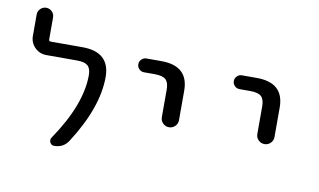

<svg xmlns="http://www.w3.org/2000/svg" viewBox="-72 -863 1644 990"><g transform="rotate(10 750.0 -368.0)"><path d="M315.4 -546.9Q459 -546.9 460 -417Q460 -255.9 334 -60.5Q308.6 -20.5 259.8 -20.5Q245.1 -20.5 238.3 -33.7Q231.4 -46.9 239.3 -59.6Q373 -255.9 373 -410.2Q373 -445.3 356.4 -460Q339.8 -474.6 299.8 -474.6H138.7Q103.5 -474.6 78.6 -499.5Q53.7 -524.4 53.7 -559.6V-671.9Q53.7 -689.5 66.4 -702.1Q79.1 -714.8 96.7 -714.8Q114.3 -714.8 127 -702.1Q139.6 -689.5 139.6 -671.9V-556.6Q139.6 -546.9 149.4 -546.9Z M650.4 -474.6Q635.7 -474.6 625 -485.4Q614.3 -496.1 614.3 -510.7Q614.3 -525.4 625 -536.1Q635.7 -546.9 650.4 -546.9H728.5Q871.1 -546.9 871.1 -417V-262.7Q871.1 -244.1 857.9 -231Q844.7 -217.8 826.2 -217.8Q807.6 -217.8 794.4 -231Q781.2 -244.1 781.2 -262.7V-407.2Q781.2 -444.3 764.6 -459.5Q748 -474.6 707 -474.6Z M1150.4 -474.6Q1135.7 -474.6 1125 -485.4Q1114.3 -496.1 1114.3 -510.7Q1114.3 -525.4 1125 -536.1Q1135.7 -546.9 1150.4 -546.9H1228.5Q1371.1 -546.9 1371.1 -417V-262.7Q1371.1 -244.1 1357.9 -231Q1344.7 -217.8 1326.2 -217.8Q1307.6 -217.8 1294.4 -231Q1281.2 -244.1 1281.2 -262.7V-407.2Q1281.2 -444.3 1264.6 -459.5Q1248 -474.6 1207 -474.6Z"/></g></svg>

Font: Rounded-X Mgen+ 1mn regular
Style: Regular
Weight: 400
Designer: [Source Han Sans]
Ryoko NISHIZUKA  (kana & ideographs); Paul D. Hunt (Latin, Greek & Cyrillic); Wenlong ZHANG  (bopomofo
Version: Version 1.059.20150602